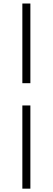

<svg xmlns="http://www.w3.org/2000/svg" viewBox="-20 -831 307 1120"><path d="M110.4 269.5V-215.8H157.2V269.5ZM157.2 -345.7H110.4V-810.5H157.2Z"/></svg>

Font: GenYoMin TW TTF Light
Style: Regular
Weight: 300
Version: Version 1.300